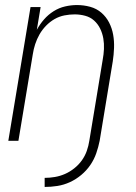

<svg xmlns="http://www.w3.org/2000/svg" viewBox="-20 -558 540 761"><path d="M157 183V147Q177 147 197.5 143.5Q218 140 237.5 131.5Q257 123 274.5 109Q292 95 304.5 77.5Q317 60 324 40Q331 20 334 0Q347 -80 360.5 -160Q374 -240 387 -321Q391 -342 392 -363.5Q393 -385 389.5 -405.5Q386 -426 377 -444.5Q368 -463 353 -476.5Q338 -490 317.5 -495.5Q297 -501 276 -501Q256 -501 235.5 -497Q215 -493 196.5 -482.5Q178 -472 162.5 -456Q147 -440 136.5 -421.5Q126 -403 119.5 -383Q113 -363 110 -343L53 0H13L101 -530H141L126 -440Q138 -462 154.5 -481Q171 -500 192.5 -513.5Q214 -527 238 -532.5Q262 -538 285 -538Q312 -538 337.5 -531Q363 -524 382 -507.5Q401 -491 412.5 -468.5Q424 -446 428.5 -420.5Q433 -395 432 -368Q431 -341 427 -315L375 0Q370 25 361.5 49.5Q353 74 338 96Q323 118 302 135.5Q281 153 257 164Q233 175 207.5 179Q182 183 157 183Z"/></svg>

Font: Iosevka Curly XLtObl
Style: Regular
Weight: 200
Italic angle: -9°
Monospace: yes
Designer: Belleve Invis
Foundry: Belleve Invis
Version: Version 11.1.0; ttfautohint (v1.8.3)